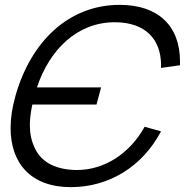

<svg xmlns="http://www.w3.org/2000/svg" viewBox="-20 -755 761 790"><path d="M271.5 15C427.5 15 565.4 -68.5 642.5 -214.5L575.1 -233.5C514.5 -123.7 409.8 -55.5 297.1 -55.5C295.9 -55.5 294.6 -55.5 293.4 -55.5C215.7 -56.5 152.4 -83.5 123.8 -144.5C108.7 -175.1 102.8 -206.9 102.8 -240C102.8 -267.5 106.9 -295.8 113.1 -325H377.1L396 -395.5H132C184.5 -552.6 298.8 -663.5 452.2 -663.5C453.6 -663.5 454.9 -663.5 456.3 -663.5C575.5 -662 642.7 -595.9 642.7 -486.4C642.7 -482.8 642.6 -479.2 642.4 -475.5L720.4 -486.5C720.6 -491.6 720.7 -496.6 720.7 -501.6C720.7 -650.2 629.3 -735 472.5 -735C263 -735 106.7 -584.5 43.5 -360C30.2 -313.4 23.6 -269 23.6 -228.1C23.6 -84.9 105.4 15 271.5 15Z"/></svg>

Font: Manrope
Style: RegularItalic
Weight: 400
Italic angle: -15°
Designer: Mikhail Sharanda
Foundry: Mikhail Sharanda
Version: Version 4.502;hotconv 1.0.109;makeotfexe 2.5.65596